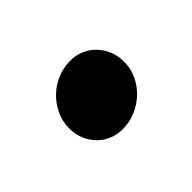

<svg xmlns="http://www.w3.org/2000/svg" viewBox="-47 -477 414 414"><g transform="rotate(-45 160.0 -270.5)"><path d="M150.4 -178.7Q132.8 -178.7 117.9 -185.1Q103 -191.4 92.3 -202.6Q81.5 -213.9 75.4 -228.8Q69.3 -243.7 69.3 -261.2Q69.3 -282.7 78.1 -301.3Q86.9 -319.8 101.3 -333.7Q115.7 -347.7 134.5 -355.5Q153.3 -363.3 173.8 -363.3Q191.4 -363.3 206.1 -356.9Q220.7 -350.6 231.7 -339.1Q242.7 -327.6 248.8 -312.5Q254.9 -297.4 254.9 -279.8Q254.9 -258.3 246.1 -240Q237.3 -221.7 222.7 -208Q208 -194.3 189.2 -186.5Q170.4 -178.7 150.4 -178.7Z"/></g></svg>

Font: Proza Libre
Style: SemiBold Italic
Weight: 600
Designer: Jasper de Waard
Foundry: Jasper de Waard
Version: Version 1.000; ttfautohint (v1.4.1.8-43bc)